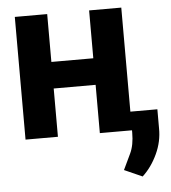

<svg xmlns="http://www.w3.org/2000/svg" viewBox="-53 -595 757 851"><g transform="rotate(-5 325.0 -169.0)"><path d="M188.5 -545.9V-333H375V-545.9H518.1V0H375V-214.8H188.5V0H44.4V-545.9ZM638.2 -83V1.5Q639.2 60.1 613.5 115.2Q587.9 170.4 547.4 208L467.3 172.4Q483.9 137.7 501 101.6Q518.1 65.4 518.1 10.7V-83Z"/></g></svg>

Font: Inter Tight
Style: Bold
Weight: 700
Designer: Rasmus Andersson
Foundry: rsms
Version: Version 3.004; ttfautohint (v1.8.4.7-5d5b)